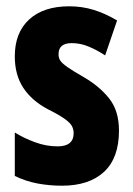

<svg xmlns="http://www.w3.org/2000/svg" viewBox="-20 -580 424 610"><path d="M358 -165Q358 -78 310.5 -34Q263 10 177 10Q137 10 99.5 3Q62 -4 27 -21V-159Q56 -141 91.5 -128Q127 -115 163 -115Q214 -115 214 -157Q214 -168 209 -178.5Q204 -189 186 -202Q168 -215 132 -233Q81 -260 54 -301Q27 -342 27 -401Q27 -476 72.5 -518Q118 -560 200 -560Q241 -560 278 -548.5Q315 -537 352 -515L314 -404Q290 -420 263 -431.5Q236 -443 208 -443Q166 -443 166 -408Q166 -396 171.5 -387.5Q177 -379 194 -367Q211 -355 246 -335Q296 -306 327 -267Q358 -228 358 -165Z"/></svg>

Font: Noto Sans Hebrew ExtraCondensed ExtraBold
Style: Regular
Weight: 800
Width: 2
Designer: Monotype Design Team
Foundry: Monotype Imaging Inc.
Version: Version 2.004; ttfautohint (v1.8.4.7-5d5b)